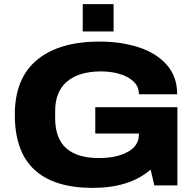

<svg xmlns="http://www.w3.org/2000/svg" viewBox="-20 -901 954 933"><path d="M382 -748V-881H532V-748ZM430 12Q243 12 147.5 -76Q52 -164 52 -344Q52 -521 160 -610Q268 -699 463 -699Q569 -699 654.5 -671Q740 -643 790.5 -586Q841 -529 841 -443H655Q655 -480 629.5 -504.5Q604 -529 562 -541.5Q520 -554 471 -554Q364 -554 306 -505Q248 -456 248 -361V-327Q248 -228 302 -180.5Q356 -133 460 -133Q547 -133 601 -163Q655 -193 655 -247V-252H443V-380H842V0H730L712 -77Q610 12 430 12Z"/></svg>

Font: Archivo SemiExpanded ExtraBold
Style: Regular
Weight: 800
Width: 6
Designer: Hector Gatti
Foundry: Omnibus-Type
Version: Version 2.001; ttfautohint (v1.8.3)